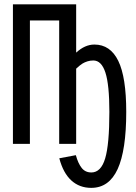

<svg xmlns="http://www.w3.org/2000/svg" viewBox="-20 -679 640 906"><path d="M41 0V-658.7H339.4V-430.7Q380.9 -468.8 425.3 -468.8Q500.5 -468.8 538.1 -391.8Q575.7 -314.9 575.7 -150.9Q575.7 29.8 535.2 118.7Q494.6 207.5 410.6 207.5Q355 207.5 316.7 172.6Q278.3 137.7 259.8 67.9L337.9 53.2Q348.6 92.3 365.5 113.5Q382.3 134.8 411.1 134.8Q456.5 134.8 476.3 68.4Q496.1 2 496.1 -150.9Q496.1 -278.8 477.5 -336.2Q459 -393.6 420.4 -393.6Q405.3 -393.6 392.3 -389.4Q379.4 -385.3 368.9 -378.9Q358.4 -372.6 339.4 -355V0H259.3V-582.5H121.1V0Z"/></svg>

Font: Cousine
Style: Regular
Weight: 400
Monospace: yes
Designer: Steve Matteson
Foundry: Monotype Imaging Inc.
Version: Version 1.21